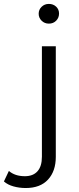

<svg xmlns="http://www.w3.org/2000/svg" viewBox="-112 -762 406 981"><path d="M19.4 198.7Q-12.9 198.7 -42.6 190.5Q-72.3 182.4 -92 165.1L-66.6 111.4Q-35.5 138.3 15 138.3Q57.1 138.3 79.6 113Q102.1 87.7 102.1 38.9V-525.5H173.1V39.4Q173.1 112.3 133.4 155.5Q93.7 198.7 19.4 198.7ZM137.6 -641.3Q115.7 -641.3 100.7 -656.1Q85.6 -670.9 85.6 -691.7Q85.6 -712.9 100.7 -727.4Q115.7 -742 137.6 -742Q160 -742 174.8 -728Q189.7 -714 189.7 -692.8Q189.7 -671.5 175.1 -656.4Q160.5 -641.3 137.6 -641.3Z"/></svg>

Font: Montserrat Alternates Thin
Style: Regular
Weight: 100
Designer: Julieta Ulanovsky
Foundry: Julieta Ulanovsky
Version: Version 9.000